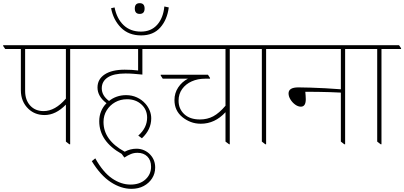

<svg xmlns="http://www.w3.org/2000/svg" viewBox="-44 -908 2558 1215"><path d="M238 -180Q178 -180 137 -218Q88 -264 88 -337V-598H-11L-24 -617V-622H511L524 -603V-598H400V5H395L373 -12V-246Q309 -180 238 -180ZM115 -333Q115 -275 147 -240Q179 -205 232 -205Q305 -205 373 -284V-598H115Z M788 287Q722 287 657 244.5Q592 202 537 112L559 94Q608 182 665 221Q722 260 782 260Q841 260 876.5 227.5Q912 195 912 147Q912 106 888.5 82.5Q865 59 826 59Q804 59 785 66.5Q766 74 743 89L726 66Q584 -14 584 -141Q584 -175 596 -204Q608 -233 630 -255Q573 -298 573 -354Q573 -407 618.5 -437Q664 -467 745 -467Q792 -467 830 -462V-598H489L476 -617V-622H963L976 -603V-598H857V-436Q828 -439 801.5 -441Q775 -443 750 -443Q675 -443 637.5 -418Q600 -393 600 -349Q600 -303 646 -269Q668 -287 695.5 -296.5Q723 -306 754 -306Q791 -306 822.5 -291.5Q854 -277 876 -252Q893 -233 903 -209Q913 -185 913 -159Q913 -88 854 -33L831 -50Q887 -99 887 -164Q887 -214 851 -247Q815 -280 760 -280Q718 -280 684.5 -261Q651 -242 631 -209.5Q611 -177 611 -136Q611 -21 745 52Q781 33 820 33Q846 33 869 43.5Q892 54 908 72Q938 105 938 152Q938 190 918.5 220.5Q899 251 865.5 269Q832 287 788 287Z M840 -820Q809 -820 809 -854Q809 -888 840 -888Q871 -888 871 -854Q871 -820 840 -820ZM849 -684Q770 -684 721.5 -733Q673 -782 659 -856L681 -861Q695 -790 738 -749Q781 -708 848 -708Q912 -708 950.5 -751Q989 -794 996 -867L1024 -861Q1014 -783 970 -733.5Q926 -684 849 -684Z M1227 -125Q1192 -125 1162.5 -136.5Q1133 -148 1110 -167Q1060 -208 1060 -275Q1060 -319 1083.5 -354.5Q1107 -390 1145 -410H986L973 -430V-435H1272L1285 -415V-410H1253Q1207 -410 1169 -393Q1131 -376 1108.5 -344.5Q1086 -313 1086 -271Q1086 -219 1122 -185.5Q1158 -152 1221 -152Q1268 -152 1305.5 -172Q1343 -192 1383 -239V-598H941L928 -617V-622H1521L1534 -603V-598H1410V5H1406L1383 -12V-198Q1316 -125 1227 -125Z M1635 5 1613 -12V-598H1499L1486 -617V-622H1751L1764 -603V-598H1640V5Z M1860 -233Q1842 -233 1824 -246Q1806 -259 1794 -278.5Q1782 -298 1782 -317Q1782 -355 1844 -355Q1875 -355 1920 -353.5Q1965 -352 2015.5 -349.5Q2066 -347 2113 -343V-598H1729L1716 -617V-622H2251L2264 -603V-598H2140V5H2135L2113 -12V-322Q2079 -324 2042.5 -325Q2006 -326 1975.5 -326.5Q1945 -327 1927 -327Q1919 -327 1907.5 -327Q1896 -327 1888 -327Q1889 -315 1890 -303Q1891 -291 1891 -280Q1891 -233 1860 -233Z M2365 5 2343 -12V-598H2229L2216 -617V-622H2481L2494 -603V-598H2370V5Z"/></svg>

Font: Noto Serif Devanagari Thin
Style: Regular
Weight: 100
Designer: Universal Thirst, Indian Type Foundry and the Monotype Design Team
Foundry: Monotype Imaging Inc.
Version: Version 2.004; ttfautohint (v1.8.4.7-5d5b)